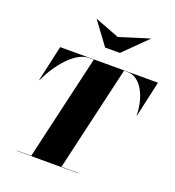

<svg xmlns="http://www.w3.org/2000/svg" viewBox="-174 -1147 1169 1282"><g transform="rotate(20 411.0 -505.5)"><path d="M465 -945 293 -1011 292 -1010 410 -850H515L677 -1010L676 -1011ZM93 -2V0H528V-2H408.5L581.5 -748H607C704 -748 762 -622 763 -495H765L822 -750H127L70 -495H72C131 -621 235 -748 332 -748H366.5L193.5 -2Z"/></g></svg>

Font: Bodoni* 96pt Fatface
Style: Italic
Weight: 900
Italic angle: -13°
Version: Version 2.3